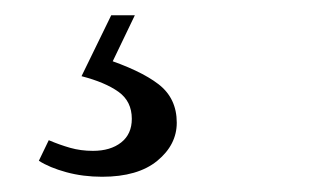

<svg xmlns="http://www.w3.org/2000/svg" viewBox="-20 -20 408 252"><path d="M87 80 126 0H157L120 77L115 56Q164 72 188 90.5Q212 109 212 141Q212 170 186.5 191Q161 212 114 212Q89 212 67 206Q45 200 31 191L44 164Q58 170 72 174Q86 178 102 178Q125 178 139 167Q153 156 153 136Q153 113 135.5 100.5Q118 88 87 80Z"/></svg>

Font: Lisu Bosa SemiBold
Style: Italic
Weight: 600
Italic angle: -19°
Designer: David Morse, Annie Olsen, Victor Gaultney, Frank Grießhammer (Latin)
Foundry: SIL International
Version: Version 2.000